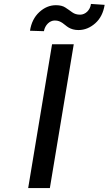

<svg xmlns="http://www.w3.org/2000/svg" viewBox="-20 -951 549 971"><path d="M122.5 0 243.3 -727.3H353L232.2 0ZM131.7 -795.5Q140.6 -854.4 178.6 -889.6Q216.6 -924.7 262.8 -924.7Q293 -924.7 310.4 -913Q319.6 -907 328.3 -900.9Q337 -894.9 345.2 -888.8Q361.5 -876.8 385.3 -876.8Q395.2 -876.8 404.5 -880.9Q413.7 -884.9 421.2 -892.2Q428.6 -899.5 433.6 -909.4Q438.6 -919.4 440 -931.1L509.2 -926.5Q499.6 -866.8 462 -833.5Q423.7 -799.4 377.5 -799Q360.8 -799 348.7 -802.6Q336.6 -806.1 327.6 -811.4Q318.5 -816.8 311.1 -823.2Q303.6 -829.5 295.8 -834.9Q288 -840.2 278.8 -843.8Q269.5 -847.3 256.7 -847.3Q247.2 -847.3 238.1 -843.2Q229 -839.1 221.8 -831.9Q214.5 -824.6 209.3 -814.8Q204.2 -805 202.1 -793.3Z"/></svg>

Font: Inter P Medium
Style: Italic
Weight: 500
Italic angle: 9.39999°
Designer: Rasmus Andersson
Foundry: rsms
Version: Version 3.018;git-588b23468